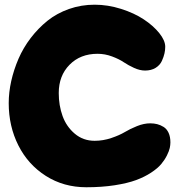

<svg xmlns="http://www.w3.org/2000/svg" viewBox="-20 -810 762 817"><path d="M347.2 -13.2Q251 -13.2 175 -61.5Q99.1 -109.9 58.1 -191.4Q17.1 -272.9 17.1 -371.1Q17.1 -417 27.8 -465.1Q38.6 -513.2 58.8 -560.1Q79.1 -606.9 110.8 -648.4Q142.6 -689.9 182.1 -721.7Q221.7 -753.4 273.4 -771.7Q325.2 -790 382.8 -790Q439 -790 495.1 -772.2Q551.3 -754.4 591.8 -727.5Q632.3 -700.7 657.7 -669.2Q683.1 -637.7 683.1 -610.8Q683.1 -597.2 679.9 -582.8Q676.8 -568.4 668.7 -550.5Q660.6 -532.7 642.1 -521.2Q623.5 -509.8 597.2 -509.8Q575.2 -509.8 550.5 -521Q525.9 -532.2 506.3 -545.4Q486.8 -558.6 456.8 -569.8Q426.8 -581.1 395 -581.1Q321.8 -581.1 275.9 -534.4Q230 -487.8 230 -414.1Q230 -361.3 246.3 -316.2Q262.7 -271 298.3 -241Q334 -210.9 382.8 -210.9Q418.9 -210.9 453.6 -222.7Q488.3 -234.4 511 -248Q533.7 -261.7 563 -273.4Q592.3 -285.2 619.1 -285.2Q635.3 -285.2 648.9 -281.7Q662.6 -278.3 676 -270Q689.5 -261.7 697.3 -244.9Q705.1 -228 705.1 -204.1Q705.1 -193.4 702.4 -180.4Q699.7 -167.5 690.2 -148.4Q680.7 -129.4 665.8 -111.6Q650.9 -93.8 623 -75.4Q595.2 -57.1 559.1 -43.7Q522.9 -30.3 468 -21.7Q413.1 -13.2 347.2 -13.2Z"/></svg>

Font: Blue Custard
Style: Regular
Weight: 400
Version: Version 01.01